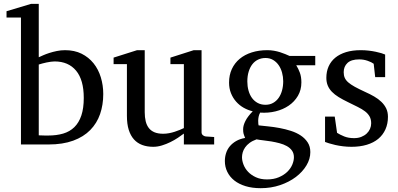

<svg xmlns="http://www.w3.org/2000/svg" viewBox="-20 -757 2087 1006"><path d="M521 -264.2Q521 -207.5 504.4 -159.4Q487.8 -111.3 452.9 -75.7Q418 -40 363.5 -20Q309.1 0 233.9 0H89.8V-665H14.2V-698.2L143.1 -736.8H183.1V-457Q191.9 -460.9 206.1 -467.3Q220.2 -473.6 238.5 -479.5Q256.8 -485.4 277.8 -489.7Q298.8 -494.1 320.8 -494.1Q370.1 -494.1 407.5 -475.6Q444.8 -457 470.2 -425.3Q495.6 -393.6 508.3 -351.8Q521 -310.1 521 -264.2ZM418.9 -244.1Q418.9 -338.4 378.7 -386.7Q338.4 -435.1 266.1 -435.1Q257.8 -435.1 246.6 -433.6Q235.4 -432.1 223.9 -429.7Q212.4 -427.2 201.4 -424.3Q190.4 -421.4 183.1 -418.9V-47.9Q191.4 -47.4 200.2 -47.4Q207.5 -46.9 215.8 -46.9H231.9Q276.4 -46.9 311 -57.1Q345.7 -67.4 369.6 -90.8Q393.6 -114.3 406.2 -151.9Q418.9 -189.5 418.9 -244.1Z M943.4 0V-57.1Q930.7 -47.4 912.4 -35.2Q894 -22.9 872.8 -12.5Q851.6 -2 828.4 5.1Q805.2 12.2 783.2 12.2Q751 12.2 725.3 2.7Q699.7 -6.8 681.9 -26.6Q664.1 -46.4 654.5 -76.9Q645 -107.4 645 -149.9V-420.9H575.2V-455.1L698.2 -494.1H738.3V-168.9Q738.3 -142.6 743.4 -121.6Q748.5 -100.6 760 -85.9Q771.5 -71.3 790 -63.7Q808.6 -56.2 835 -56.2Q850.1 -56.2 865.7 -59.1Q881.3 -62 895.5 -66.7Q909.7 -71.3 922.1 -76.4Q934.6 -81.5 943.4 -85.9V-420.9H873V-455.1L995.1 -494.1H1036.1V-64Q1036.1 -54.7 1042.7 -48.8Q1049.3 -43 1058.1 -42L1102.1 -39.1V0Z M1520 66.9Q1520 46.4 1509.8 32Q1499.5 17.6 1482.7 8.3Q1465.8 -1 1444.6 -6.6Q1423.3 -12.2 1401.6 -15.9Q1379.9 -19.5 1359.4 -21.7Q1338.9 -23.9 1324.2 -26.9Q1302.2 -19 1287.6 -8.1Q1272.9 2.9 1264.2 15.6Q1255.4 28.3 1251.7 41.5Q1248 54.7 1248 66.9Q1248 85 1255.9 105.5Q1263.7 126 1279.8 143.1Q1295.9 160.2 1320.6 171.6Q1345.2 183.1 1378.9 183.1Q1414.6 183.1 1441.2 171.6Q1467.8 160.2 1485.4 143.1Q1502.9 126 1511.5 105.5Q1520 85 1520 66.9ZM1463.9 -331.1Q1463.9 -354.5 1457.8 -376.7Q1451.7 -398.9 1439.9 -415.8Q1428.2 -432.6 1410.9 -442.9Q1393.6 -453.1 1371.1 -453.1Q1350.1 -453.1 1332.5 -444.8Q1314.9 -436.5 1302.5 -420.7Q1290 -404.8 1283 -381.8Q1275.9 -358.9 1275.9 -330.1Q1275.9 -305.2 1282 -283Q1288.1 -260.7 1300 -244.1Q1312 -227.5 1329.8 -217.8Q1347.7 -208 1371.1 -208Q1393.6 -208 1410.9 -217.8Q1428.2 -227.5 1439.9 -244.1Q1451.7 -260.7 1457.8 -283.2Q1463.9 -305.7 1463.9 -331.1ZM1532.2 -415Q1543.5 -397 1551.3 -375.7Q1559.1 -354.5 1559.1 -325.2Q1559.1 -285.6 1541 -254.9Q1522.9 -224.1 1492.9 -203.6Q1462.9 -183.1 1424.1 -173.6Q1385.3 -164.1 1343.3 -167Q1337.4 -157.2 1335.2 -146Q1333 -134.8 1332.8 -125Q1332.5 -115.2 1333.5 -108.2Q1334.5 -101.1 1335 -100.1Q1357.4 -97.7 1386.2 -94.7Q1415 -91.8 1445.1 -86.2Q1475.1 -80.6 1504.2 -71.3Q1533.2 -62 1555.7 -47.1Q1578.1 -32.2 1592 -11Q1606 10.3 1606 40Q1606 75.7 1585.7 109.6Q1565.4 143.6 1530.3 170.2Q1495.1 196.8 1447.8 212.9Q1400.4 229 1346.2 229Q1301.3 229 1266.4 218.3Q1231.4 207.5 1207.5 188.5Q1183.6 169.4 1170.9 143.3Q1158.2 117.2 1158.2 86.9Q1158.2 64.9 1164.6 45.2Q1170.9 25.4 1184.1 9.5Q1197.3 -6.3 1217 -17.8Q1236.8 -29.3 1264.2 -34.2Q1261.2 -42 1259.3 -47.1Q1257.3 -52.2 1256.1 -56.9Q1254.9 -61.5 1254.4 -66.7Q1253.9 -71.8 1253.9 -80.1Q1253.9 -99.6 1265.9 -123.3Q1277.8 -147 1304.2 -173.8Q1279.3 -179.7 1256.8 -192.4Q1234.4 -205.1 1217.3 -224.4Q1200.2 -243.7 1190.2 -268.8Q1180.2 -293.9 1180.2 -324.2Q1180.2 -363.8 1194.8 -395.3Q1209.5 -426.8 1235.8 -448.7Q1262.2 -470.7 1299.1 -482.4Q1335.9 -494.1 1380.9 -494.1Q1398.4 -494.1 1415.3 -491.2Q1432.1 -488.3 1447 -483.6Q1461.9 -479 1474.6 -473.6Q1487.3 -468.3 1497.1 -463.9H1631.8V-415Z M2012.7 -145Q2012.7 -108.4 1999.5 -79.1Q1986.3 -49.8 1961.9 -29.5Q1937.5 -9.3 1901.9 1.5Q1866.2 12.2 1821.8 12.2Q1798.8 12.2 1777.1 9.5Q1755.4 6.8 1737.1 2.7Q1718.8 -1.5 1704.6 -5.9Q1690.4 -10.3 1683.1 -13.2V-146H1733.9L1746.1 -61Q1761.2 -51.3 1783.4 -42.2Q1805.7 -33.2 1835 -33.2Q1856.4 -33.2 1873 -39.8Q1889.6 -46.4 1901.1 -57.1Q1912.6 -67.9 1918.7 -81.8Q1924.8 -95.7 1924.8 -110.8Q1924.8 -131.8 1916.5 -146.7Q1908.2 -161.6 1892.6 -173.6Q1877 -185.5 1854.2 -196.8Q1831.5 -208 1802.7 -222.2Q1775.4 -235.4 1754.4 -248.3Q1733.4 -261.2 1719 -276.1Q1704.6 -291 1697.3 -308.8Q1689.9 -326.7 1689.9 -349.1Q1689.9 -382.3 1701.9 -409.2Q1713.9 -436 1736.8 -454.8Q1759.8 -473.6 1793.2 -483.9Q1826.7 -494.1 1870.1 -494.1Q1892.1 -494.1 1912.1 -491.7Q1932.1 -489.3 1948.7 -485.8Q1965.3 -482.4 1978 -478.5Q1990.7 -474.6 1998 -471.2V-353H1945.8L1938 -422.9Q1927.2 -431.2 1906.2 -438.5Q1885.3 -445.8 1861.8 -445.8Q1820.3 -445.8 1800.5 -427Q1780.8 -408.2 1780.8 -378.9Q1780.8 -361.8 1786.4 -349.1Q1792 -336.4 1804.9 -325.2Q1817.9 -314 1839.1 -302.2Q1860.4 -290.5 1892.1 -275.9Q1918.5 -264.2 1940.4 -251.5Q1962.4 -238.8 1978.5 -223.1Q1994.6 -207.5 2003.7 -188.5Q2012.7 -169.4 2012.7 -145Z"/></svg>

Font: Charis SIL Afr
Style: Regular
Weight: 400
Foundry: SIL International
Version: Version 5.000